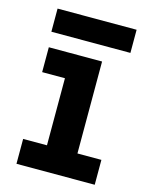

<svg xmlns="http://www.w3.org/2000/svg" viewBox="-102 -715 596 779"><g transform="rotate(15 196.0 -325.5)"><path d="M43.9 0V-104.5H144V-386.2H48.3V-490.7H272V-104.5H372.6V0ZM42 -554.2V-651.4H374V-554.2Z"/></g></svg>

Font: Anaheim
Style: Bold
Weight: 700
Version: Version 2.001